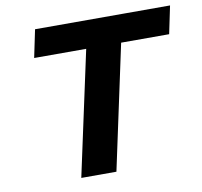

<svg xmlns="http://www.w3.org/2000/svg" viewBox="-75 -738 862 818"><g transform="rotate(-10 356.0 -329.0)"><path d="M212 0 354 -658H505L364 0ZM103 -538 128 -658H712L687 -538Z"/></g></svg>

Font: Ysabeau Infant ExtraBold
Style: Italic
Weight: 800
Italic angle: -12°
Designer: Christian Thalmann (Catharsis Fonts)
Version: Version 2.001;gftools[0.9.30]; featfreeze: ss01,ss02,lnum